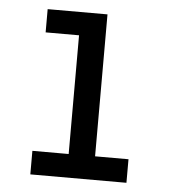

<svg xmlns="http://www.w3.org/2000/svg" viewBox="-43 -560 537 601"><g transform="rotate(5 225.0 -260.0)"><path d="M74 0V-74H188V-447H83V-520H271V-74H376V0Z"/></g></svg>

Font: Zed Sans Extended
Style: Regular
Weight: 400
Width: 7
Designer: Belleve Invis
Foundry: Belleve Invis
Version: Version 1.0.0; ttfautohint (v1.8.4)